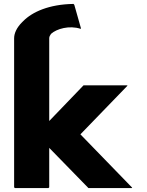

<svg xmlns="http://www.w3.org/2000/svg" viewBox="-20 -952 748 979"><path d="M628 -517H406L231 -335V-757C231 -765 235 -772 240 -779L241 -780C269 -805 333 -824 391 -805L393 -807L359 -927L355 -932C229 -930 145 -891 99 -845L92 -838C65 -811 52 -782 52 -757V3L56 7H227L231 3V-198L431 7H652L654 5L390 -267L630 -515Z"/></svg>

Font: Hussar Woodtype
Style: Bd
Weight: 900
Foundry: Cannot Into Space Fonts
Version: Version 1.07